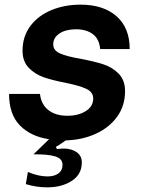

<svg xmlns="http://www.w3.org/2000/svg" viewBox="-20 -593 616 826"><path d="M518 -201Q518 -138 484 -91Q450 -44 392 -17.5Q334 9 263 11Q258 14 245.5 23Q233 32 220 39L225 48Q247 46 252 46Q287 46 309.5 61.5Q332 77 332 106Q332 157 289 185Q246 213 183 213Q136 213 91 199L100 147Q146 166 184 166Q214 166 231.5 153Q249 140 249 116Q249 89 216.5 79.5Q184 70 124 71L191 6Q112 -6 65.5 -53.5Q19 -101 19 -189H152Q157 -144 188 -119.5Q219 -95 270 -95Q317 -95 349 -115Q381 -135 381 -169Q381 -197 351 -211Q321 -225 261 -237Q204 -248 167 -261Q130 -274 103.5 -301.5Q77 -329 77 -375Q77 -436 110.5 -481Q144 -526 201 -549.5Q258 -573 326 -573Q425 -573 481.5 -523Q538 -473 538 -382H411Q407 -426 379 -446.5Q351 -467 307 -467Q263 -467 236 -449Q209 -431 209 -402Q209 -376 238.5 -363Q268 -350 327 -340Q385 -329 424 -316.5Q463 -304 490.5 -276Q518 -248 518 -201Z"/></svg>

Font: Open Sauce One
Style: Bold Italic
Weight: 700
Italic angle: -10°
Designer: Alfredo Marco Pradil
Foundry: Creative Sauce Fz LLC
Version: Version 1.477